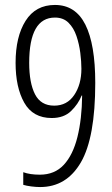

<svg xmlns="http://www.w3.org/2000/svg" viewBox="-20 -811 454 776"><path d="M142 -55Q126 -55 106.5 -57.5Q87 -60 74 -64V-115Q101 -105 141 -105Q201 -105 238 -145Q275 -185 293 -257.5Q311 -330 312 -425H310Q296 -390 267 -362Q238 -334 189 -334Q113 -334 78 -396Q43 -458 43 -557Q43 -663 83.5 -727Q124 -791 202 -791Q285 -791 325 -711.5Q365 -632 365 -476Q365 -255 307 -155Q249 -55 142 -55ZM199 -384Q251 -384 280 -427Q309 -470 309 -533Q309 -562 304.5 -597.5Q300 -633 289 -665.5Q278 -698 257 -719Q236 -740 202 -740Q98 -740 98 -557Q98 -476 121.5 -430Q145 -384 199 -384Z"/></svg>

Font: Noto Sans Malayalam UI ExtraCondensed Light
Style: Regular
Weight: 300
Width: 2
Designer: Jelle Bosma - Monotype Design Team
Foundry: Monotype Imaging Inc.
Version: Version 2.104; ttfautohint (v1.8.4.7-5d5b)